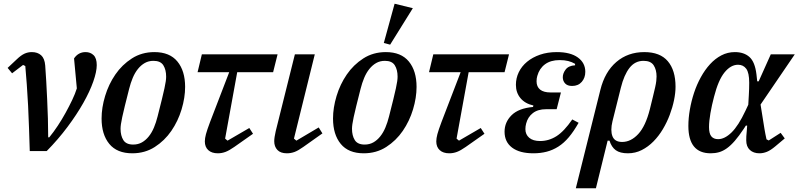

<svg xmlns="http://www.w3.org/2000/svg" viewBox="-20 -812 4292 1032"><path d="M140 0Q138 -61 136 -123Q134 -185 131 -244.5Q128 -304 124 -358Q120 -412 116 -457L104 -463L45 -418L21 -447L71 -494Q93 -515 111.5 -523.5Q130 -532 151 -532Q182 -532 201 -515Q220 -498 223 -460Q226 -423 228.5 -376Q231 -329 233.5 -278Q236 -227 237.5 -174.5Q239 -122 239 -74H245Q268 -102 290.5 -136Q313 -170 332.5 -205.5Q352 -241 368 -274.5Q384 -308 393 -337L378 -498Q401 -532 440 -532Q466 -532 483 -515.5Q500 -499 500 -462Q500 -427 481.5 -374Q463 -321 428 -259Q393 -197 343 -130Q293 -63 231 0Z M696 -35Q722 -35 742.5 -46.5Q763 -58 779.5 -78.5Q796 -99 807.5 -126.5Q819 -154 827 -186Q841 -241 850 -277.5Q859 -314 864 -337.5Q869 -361 871 -375Q873 -389 873 -400Q873 -437 858 -461Q843 -485 805 -485Q779 -485 758.5 -473.5Q738 -462 721.5 -441.5Q705 -421 693.5 -393.5Q682 -366 674 -334Q660 -279 651 -242.5Q642 -206 637 -182.5Q632 -159 630 -144.5Q628 -130 628 -120Q628 -83 643 -59Q658 -35 696 -35ZM691 12Q609 12 567.5 -38.5Q526 -89 526 -175Q526 -233 545 -296Q564 -359 600 -411.5Q636 -464 689 -498Q742 -532 810 -532Q892 -532 933.5 -481.5Q975 -431 975 -345Q975 -287 956 -224Q937 -161 901 -108.5Q865 -56 812 -22Q759 12 691 12Z M1065 -520H1472L1448 -424H1255L1190 -67L1203 -56L1320 -124L1340 -93L1239 -22Q1212 -3 1192 4.5Q1172 12 1151 12Q1118 12 1099.5 -5Q1081 -22 1081 -52Q1081 -61 1082.5 -70Q1084 -79 1087 -91Q1090 -103 1095.5 -118.5Q1101 -134 1109 -156L1212 -424H1042Z M1713 -95 1610 -22Q1582 -2 1562.5 5Q1543 12 1522 12Q1488 12 1471 -6Q1454 -24 1454 -53Q1454 -72 1462 -107L1565 -520H1672L1560 -67L1573 -56L1693 -127Z M1940 -35Q1966 -35 1986.5 -46.5Q2007 -58 2023.5 -78.5Q2040 -99 2051.5 -126.5Q2063 -154 2071 -186Q2085 -241 2094 -277.5Q2103 -314 2108 -337.5Q2113 -361 2115 -375Q2117 -389 2117 -400Q2117 -437 2102 -461Q2087 -485 2049 -485Q2023 -485 2002.5 -473.5Q1982 -462 1965.5 -441.5Q1949 -421 1937.5 -393.5Q1926 -366 1918 -334Q1904 -279 1895 -242.5Q1886 -206 1881 -182.5Q1876 -159 1874 -144.5Q1872 -130 1872 -120Q1872 -83 1887 -59Q1902 -35 1940 -35ZM1935 12Q1853 12 1811.5 -38.5Q1770 -89 1770 -175Q1770 -233 1789 -296Q1808 -359 1844 -411.5Q1880 -464 1933 -498Q1986 -532 2054 -532Q2136 -532 2177.5 -481.5Q2219 -431 2219 -345Q2219 -287 2200 -224Q2181 -161 2145 -108.5Q2109 -56 2056 -22Q2003 12 1935 12ZM2101 -792 2199 -768 2077 -572 2043 -581Z M2309 -520H2716L2692 -424H2499L2434 -67L2447 -56L2564 -124L2584 -93L2483 -22Q2456 -3 2436 4.5Q2416 12 2395 12Q2362 12 2343.5 -5Q2325 -22 2325 -52Q2325 -61 2326.5 -70Q2328 -79 2331 -91Q2334 -103 2339.5 -118.5Q2345 -134 2353 -156L2456 -424H2286Z M2915 -225Q2871 -225 2844 -204Q2817 -183 2808 -148Q2804 -133 2804 -118Q2804 -89 2824.5 -71.5Q2845 -54 2883 -54Q2930 -54 2971 -80Q3012 -106 3056 -170L3090 -152Q3064 -106 3037.5 -74.5Q3011 -43 2981 -24Q2951 -5 2918 3.5Q2885 12 2847 12Q2773 12 2732.5 -18.5Q2692 -49 2692 -104Q2692 -155 2729.5 -192.5Q2767 -230 2845 -237L2847 -245Q2802 -255 2777.5 -284.5Q2753 -314 2753 -356Q2753 -392 2768.5 -424Q2784 -456 2813 -480Q2842 -504 2882.5 -518Q2923 -532 2973 -532Q3046 -532 3086 -503Q3126 -474 3126 -426Q3126 -394 3107 -372Q3088 -350 3055 -350Q3030 -350 3017.5 -363.5Q3005 -377 3005 -397Q3005 -418 3020.5 -438.5Q3036 -459 3071 -461V-469Q3054 -479 3034 -484Q3014 -489 2988 -489Q2940 -489 2909.5 -466.5Q2879 -444 2868 -404Q2864 -391 2864 -375Q2864 -346 2883 -330.5Q2902 -315 2940 -315H2995L2972 -225Z M3207 -329Q3231 -426 3293 -479Q3355 -532 3443 -532Q3528 -532 3569.5 -483Q3611 -434 3611 -346Q3611 -313 3603 -274Q3595 -235 3580 -195Q3565 -155 3543 -118Q3521 -81 3492.5 -52Q3464 -23 3429.5 -5.5Q3395 12 3355 12Q3313 12 3290 -4.5Q3267 -21 3256 -56H3246L3183 200H3075ZM3324 -49Q3371 -49 3410.5 -91.5Q3450 -134 3473 -225Q3483 -266 3490 -294.5Q3497 -323 3501.5 -343Q3506 -363 3507.5 -376.5Q3509 -390 3509 -401Q3509 -437 3493.5 -461Q3478 -485 3439 -485Q3393 -485 3363.5 -447Q3334 -409 3317 -340L3272 -160Q3260 -110 3272 -79.5Q3284 -49 3324 -49Z M4068 -250 4089 -119Q4091 -106 4094 -91.5Q4097 -77 4100 -63L4112 -57L4176 -98L4198 -68L4148 -26Q4122 -4 4102 4Q4082 12 4062 12Q4030 12 4010.5 -6Q3991 -24 3991 -58Q3991 -68 3991.5 -80Q3992 -92 3994 -109L3996 -137H3989L3978 -120Q3952 -81 3930 -55.5Q3908 -30 3887 -15Q3866 0 3845 6Q3824 12 3800 12Q3680 12 3680 -135Q3680 -177 3688 -223Q3696 -269 3710.5 -313Q3725 -357 3747 -397Q3769 -437 3796.5 -467Q3824 -497 3857.5 -514.5Q3891 -532 3930 -532Q3979 -532 4008.5 -505.5Q4038 -479 4046 -412L4050 -375H4058L4123 -520H4252ZM3840 -64Q3875 -64 3912 -100Q3949 -136 3987 -217L4002 -249L4005 -301Q4006 -318 4006.5 -334.5Q4007 -351 4007 -367Q4007 -421 3991 -442.5Q3975 -464 3947 -464Q3908 -464 3874.5 -423Q3841 -382 3818 -292Q3806 -247 3798.5 -203.5Q3791 -160 3791 -129Q3791 -94 3803.5 -79Q3816 -64 3840 -64Z"/></svg>

Font: IBM Plex Serif Medm
Style: Italic
Weight: 500
Italic angle: -14°
Designer: Mike Abbink, Paul van der Laan, Pieter van Rosmalen
Foundry: Bold Monday
Version: Version 3.001